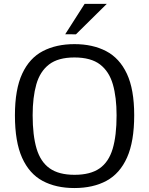

<svg xmlns="http://www.w3.org/2000/svg" viewBox="-20 -953 766 985"><path d="M361.3 11.7Q267.1 11.7 198.7 -24.9Q130.4 -61.5 93.5 -143.3Q56.6 -225.1 56.6 -361.3Q56.6 -494.6 94 -575Q131.3 -655.3 200 -690.9Q268.6 -726.6 361.8 -726.6Q455.6 -726.6 524.4 -690.7Q593.3 -654.8 630.9 -574.7Q668.5 -494.6 668.5 -361.8Q668.5 -227.1 631.8 -145Q595.2 -63 526.6 -25.6Q458 11.7 361.3 11.7ZM362.3 -56.2Q443.4 -56.2 490.5 -88.9Q537.6 -121.6 557.9 -189.2Q578.1 -256.8 578.1 -361.3Q578.1 -453.6 559.1 -520Q540 -586.4 493.2 -622.3Q446.3 -658.2 361.8 -658.2Q278.3 -658.2 231.7 -622.3Q185.1 -586.4 166.3 -520Q147.5 -453.6 147.5 -361.8Q147.5 -258.3 167.7 -190.4Q188 -122.6 234.9 -89.4Q281.7 -56.2 362.3 -56.2ZM369.6 -776.9 314.5 -777.3 414.1 -933.1H527.8Z"/></svg>

Font: Pontano Sans
Style: Regular
Weight: 400
Designer: Vernon Adams
Foundry: Vernon Adams
Version: Version 2.001